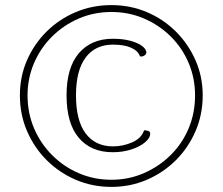

<svg xmlns="http://www.w3.org/2000/svg" viewBox="-20 -721 873 753"><path d="M417 12Q342 12 277 -16Q212 -44 163 -93Q114 -142 86 -207Q58 -272 58 -347Q58 -421 86 -485Q114 -549 163 -597.5Q212 -646 277 -673.5Q342 -701 417 -701Q491 -701 556 -673.5Q621 -646 670 -597Q719 -548 747 -484Q775 -420 775 -347Q775 -272 747 -207Q719 -142 670 -93Q621 -44 556 -16Q491 12 417 12ZM422 -124Q337 -124 289 -180.5Q241 -237 241 -347Q241 -456 289.5 -512.5Q338 -569 423 -569Q462 -569 491.5 -561Q521 -553 537.5 -540.5Q554 -528 554 -514Q554 -509 546.5 -503.5Q539 -498 529 -500Q522 -521 495 -533.5Q468 -546 423 -546Q354 -546 316 -495.5Q278 -445 278 -347Q278 -248 316 -197.5Q354 -147 423 -147Q463 -147 499 -163Q535 -179 545 -210Q554 -210 561.5 -207.5Q569 -205 569 -196Q569 -180 549 -163Q529 -146 495.5 -135Q462 -124 422 -124ZM417 -16Q485 -16 544.5 -42Q604 -68 649.5 -113Q695 -158 720 -218Q745 -278 745 -347Q745 -414 720 -473.5Q695 -533 649.5 -578Q604 -623 544.5 -648.5Q485 -674 417 -674Q349 -674 289.5 -648.5Q230 -623 184.5 -578Q139 -533 113.5 -473.5Q88 -414 88 -347Q88 -278 113.5 -218Q139 -158 184.5 -112.5Q230 -67 289.5 -41.5Q349 -16 417 -16Z"/></svg>

Font: Arima ExtraLight
Style: Regular
Weight: 250
Designer: Joana Correia and Natanael Gama
Foundry: NDISCOVER
Version: Version 1.101;gftools[0.9.23]